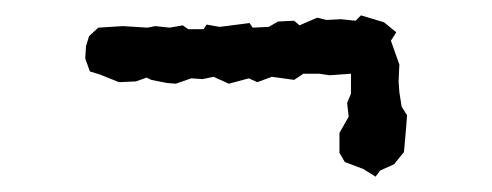

<svg xmlns="http://www.w3.org/2000/svg" viewBox="-20 -328 640 250"><path d="M453 -108 429 -117 422 -129V-155L434 -176L432 -194L437 -206V-232L409 -230L396 -232H375L363 -224L334 -228L315 -221L304 -226L278 -219L258 -228L244 -225L229 -226L209 -219L197 -220L177 -224L171 -227L157 -222L135 -221L110 -231L97 -235L91 -252L92 -268L96 -281L108 -292L140 -294L172 -292L182 -294L201 -292L218 -295L225 -290H245L249 -296L266 -293L305 -298L309 -292L330 -293L342 -300L363 -301L370 -295L393 -305L405 -302L424 -303L443 -301L450 -308L480 -299L496 -286L489 -275L500 -244L499 -222L500 -208L503 -189L510 -178L509 -164L506 -130L493 -114L475 -106L469 -98Z"/></svg>

Font: Winky Rough
Style: Regular
Weight: 400
Designer: Simon Atzbach
Foundry: typofactur
Version: Version 1.206